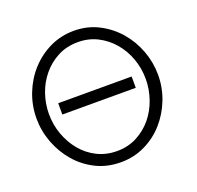

<svg xmlns="http://www.w3.org/2000/svg" viewBox="-124 -836 999 973"><g transform="rotate(-20 375.5 -349.0)"><path d="M369 5Q295 5 235 -25Q175 -55 132 -105Q89 -155 65 -218.5Q41 -282 41 -349Q41 -419 66 -483Q91 -547 135.5 -596Q180 -645 240 -674Q300 -703 370 -703Q443 -703 503 -672Q563 -641 606 -591Q649 -541 672.5 -477.5Q696 -414 696 -348Q696 -278 671 -214.5Q646 -151 602.5 -102Q559 -53 499 -24Q439 5 369 5ZM171 -385H567V-324H171ZM108 -349Q108 -292 127 -239Q146 -186 180.5 -144.5Q215 -103 263 -79Q311 -55 370 -55Q429 -55 477.5 -80.5Q526 -106 560 -147.5Q594 -189 612 -242Q630 -295 630 -349Q630 -407 611 -459.5Q592 -512 557 -553Q522 -594 474.5 -618Q427 -642 370 -642Q309 -642 261 -617Q213 -592 178.5 -550.5Q144 -509 126 -456.5Q108 -404 108 -349Z"/></g></svg>

Font: Rising Sun Light
Style: Regular
Weight: 300
Designer: Matt McInerney, Pablo Impallari, Rodrigo Fuenzalida (Raleway font), Stephen Hutchings (Greek), Cristiano Sobral (main ch
Foundry: The Rising Sun Project Authors
Version: Version 4.327; ttfautohint (v1.8.4.7-5d5b-dirty)